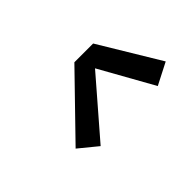

<svg xmlns="http://www.w3.org/2000/svg" viewBox="-37 -979 651 651"><g transform="rotate(-45 288.0 -654.0)"><path d="M179 -522 352 -722 460 -529 538 -569 407 -786H317L113 -576Z"/></g></svg>

Font: Iosevka Sparkle Oblique
Style: Regular
Weight: 400
Italic angle: -9°
Designer: Belleve Invis
Foundry: Belleve Invis
Version: Version 4.5.0; ttfautohint (v1.8.3)